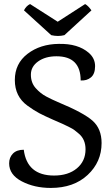

<svg xmlns="http://www.w3.org/2000/svg" viewBox="-20 -910 547 945"><path d="M480 -206Q480 -113 411.5 -49Q343 15 230 15Q149 15 87 -17.5Q25 -50 25 -106Q25 -135 43.5 -154Q62 -173 97 -173Q113 -46 246 -46Q316 -46 358.5 -81.5Q401 -117 401 -175Q401 -224 368 -252Q353 -264 346.5 -269.5Q340 -275 317 -286.5Q294 -298 286.5 -301Q279 -304 239.5 -321.5Q200 -339 174 -352.5Q148 -366 115 -390Q53 -435 53 -516Q53 -597 115.5 -645Q178 -693 269 -694Q364 -696 417 -650Q448 -623 448 -584.5Q448 -546 427.5 -529Q407 -512 377 -514Q377 -633 258 -633Q203 -633 167.5 -607.5Q132 -582 132 -542.5Q132 -503 155.5 -476.5Q179 -450 207.5 -435Q236 -420 264 -408Q392 -355 436 -315.5Q480 -276 480 -206ZM430 -859 297 -737Q266 -729 232 -737L98 -859Q109 -881 128 -890L264 -803L399 -890Q414 -882 430 -859Z"/></svg>

Font: Karma Medium
Style: Regular
Weight: 500
Designer: Joana Correia
Foundry: Indian Type Foundry
Version: Version 1.202;PS 1.0;hotconv 1.0.78;makeotf.lib2.5.61930; tt